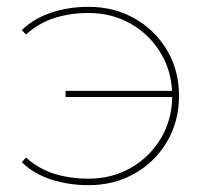

<svg xmlns="http://www.w3.org/2000/svg" viewBox="-20 -539 604 562"><path d="M239 3Q181 3 130 -13.5Q79 -30 44 -64L56 -78Q94 -44 140 -30Q186 -16 239 -16Q308 -16 363.5 -48Q419 -80 451.5 -135Q484 -190 484 -258Q484 -327 451.5 -382Q419 -437 363.5 -469Q308 -501 239 -501Q186 -501 140 -486.5Q94 -472 56 -438L44 -451Q79 -485 130 -502Q181 -519 239 -519Q314 -519 374 -485Q434 -451 469 -392Q504 -333 504 -258Q504 -184 469 -124.5Q434 -65 374 -31Q314 3 239 3ZM172 -255V-273H491V-255Z"/></svg>

Font: Montserrat Thin
Style: Regular
Weight: 100
Designer: Julieta Ulanovsky
Foundry: Julieta Ulanovsky
Version: Version 9.000